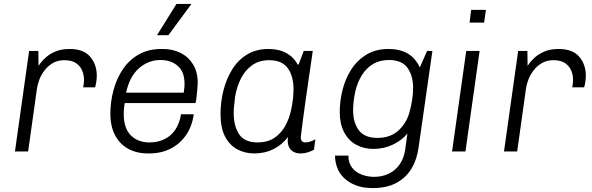

<svg xmlns="http://www.w3.org/2000/svg" viewBox="-20 -770 3008 976"><path d="M56 0 128 -511H175L176 -435Q176 -436 185.5 -449Q195 -462 214 -479Q233 -496 262.5 -508.5Q292 -521 334 -521Q405 -521 438.5 -481.5Q472 -442 472 -385Q472 -368 468.5 -348Q465 -328 463 -326H403Q406 -342 406.5 -350.5Q407 -359 407 -365Q407 -388 398 -410.5Q389 -433 367.5 -448.5Q346 -464 307 -464Q274 -464 249 -449.5Q224 -435 207 -413Q190 -391 180.5 -366.5Q171 -342 168 -321L123 0Z M732 10Q675 10 632 -13.5Q589 -37 565 -82.5Q541 -128 541 -192Q541 -253 557 -312Q573 -371 604.5 -418Q636 -465 685 -493Q734 -521 801 -521H808Q858 -521 898 -501Q938 -481 961.5 -442.5Q985 -404 985 -349Q985 -341 983.5 -323Q982 -305 980 -284Q978 -263 974 -246H614Q611 -229 610 -215.5Q609 -202 609 -191Q609 -118 645 -82Q681 -46 740 -46Q783 -46 817 -63Q851 -80 872 -112Q893 -144 900 -189H965Q956 -126 924.5 -81.5Q893 -37 845.5 -13.5Q798 10 738 10ZM621 -299H914Q917 -319 917.5 -328.5Q918 -338 918 -345Q918 -405 883.5 -435Q849 -465 796 -465Q735 -465 687 -423.5Q639 -382 621 -299ZM778 -591 877 -750H951V-747L836 -591Z M1273 10Q1224 10 1185 -11.5Q1146 -33 1123.5 -77Q1101 -121 1101 -190Q1101 -252 1116 -311Q1131 -370 1160.5 -417.5Q1190 -465 1236 -493Q1282 -521 1345 -521Q1398 -521 1436 -500Q1474 -479 1493 -442H1498L1524 -511H1570Q1559 -436 1549.5 -371Q1540 -306 1532.5 -253Q1525 -200 1520 -160.5Q1515 -121 1512 -98.5Q1509 -76 1509 -71Q1509 -58 1515.5 -52Q1522 -46 1533 -46Q1544 -46 1558 -50.5Q1572 -55 1583 -62L1576 -9Q1562 -1 1544.5 4.5Q1527 10 1508 10Q1485 10 1469 0Q1453 -10 1446.5 -29Q1440 -48 1444 -74Q1413 -33 1369.5 -11.5Q1326 10 1273 10ZM1290 -46Q1339 -46 1373 -68Q1407 -90 1428.5 -127.5Q1450 -165 1460 -212Q1467 -245 1469.5 -269.5Q1472 -294 1472 -316Q1472 -384 1442.5 -424Q1413 -464 1348 -464Q1297 -464 1261 -438Q1225 -412 1204 -369.5Q1183 -327 1175 -278Q1172 -252 1170 -232Q1168 -212 1168 -195Q1168 -129 1195.5 -87.5Q1223 -46 1290 -46Z M1874 186Q1824 186 1787.5 171.5Q1751 157 1727.5 133.5Q1704 110 1693.5 80.5Q1683 51 1683 21H1751Q1751 58 1769.5 82Q1788 106 1818.5 117.5Q1849 129 1882 129Q1922 129 1956 113Q1990 97 2012 65Q2034 33 2040 -11L2051 -91Q2022 -56 1976.5 -34.5Q1931 -13 1878 -13Q1829 -13 1790 -34.5Q1751 -56 1729 -98.5Q1707 -141 1707 -200Q1707 -257 1721.5 -314Q1736 -371 1766 -417.5Q1796 -464 1843 -492.5Q1890 -521 1955 -521Q2013 -521 2052.5 -498Q2092 -475 2114 -427L2151 -511H2178L2108 -22Q2100 40 2072 86.5Q2044 133 1995.5 159.5Q1947 186 1874 186ZM1899 -69Q1966 -69 2007.5 -108.5Q2049 -148 2063 -205Q2071 -235 2075.5 -265.5Q2080 -296 2080 -322Q2080 -385 2051.5 -425Q2023 -465 1956 -465Q1910 -465 1875.5 -444Q1841 -423 1819 -387Q1797 -351 1786 -305Q1780 -276 1777.5 -253Q1775 -230 1775 -209Q1775 -147 1804 -108Q1833 -69 1899 -69Z M2278 0 2350 -511H2418L2346 0ZM2367 -655 2375 -720H2450L2441 -655Z M2542 0 2614 -511H2661L2662 -435Q2662 -436 2671.5 -449Q2681 -462 2700 -479Q2719 -496 2748.5 -508.5Q2778 -521 2820 -521Q2891 -521 2924.5 -481.5Q2958 -442 2958 -385Q2958 -368 2954.5 -348Q2951 -328 2949 -326H2889Q2892 -342 2892.5 -350.5Q2893 -359 2893 -365Q2893 -388 2884 -410.5Q2875 -433 2853.5 -448.5Q2832 -464 2793 -464Q2760 -464 2735 -449.5Q2710 -435 2693 -413Q2676 -391 2666.5 -366.5Q2657 -342 2654 -321L2609 0Z"/></svg>

Font: Chivo ExtraLight
Style: Italic
Weight: 250
Italic angle: -8.05°
Designer: Hector Gatti
Foundry: Omnibus-Type
Version: Version 2.002